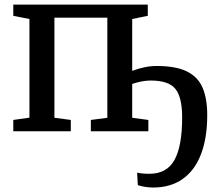

<svg xmlns="http://www.w3.org/2000/svg" viewBox="-20 -573 950 838"><path d="M648.5 245.5Q629.5 245.5 609.8 242Q590 238.5 581.5 235L578.5 180.5Q586 182.5 600 184Q614 185.5 632 185.5Q708 185.5 741.5 125.2Q775 65 775 -61Q775 -148.5 745.5 -185Q716 -221.5 638.5 -221.5Q610 -221.5 579 -213.2Q548 -205 532 -195.5V-251Q543 -258.5 564 -266.2Q585 -274 611.2 -279.5Q637.5 -285 664 -285Q747.5 -285 795.8 -261.2Q844 -237.5 864.2 -190Q884.5 -142.5 884.5 -71Q884.5 29.5 857.2 100.2Q830 171 777.2 208.2Q724.5 245.5 648.5 245.5ZM38 0V-49.5L108.5 -59.5V-490L38 -504V-553H625V-504L557 -490V-59L627.5 -49.5V0H376.5V-49.5L448.5 -59V-496H217.5V-59L289 -49.5V0Z"/></svg>

Font: Merriweather 24pt Medium
Style: Regular
Weight: 500
Designer: Eben Sorkin
Foundry: Eben Sorkin
Version: Version 2.100